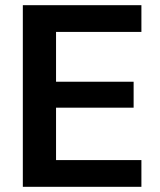

<svg xmlns="http://www.w3.org/2000/svg" viewBox="-20 -720 618 740"><path d="M68 0V-700H525V-597H196V-405H495V-305H196V-103H525V0Z"/></svg>

Font: DeepMind Sans
Style: Bold
Weight: 700
Designer: Jonny Pinhorn / Modifications: Colophon Foundry
Foundry: Colophon Foundry
Version: Version 1.002; ttfautohint (v1.8.2)